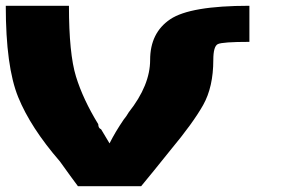

<svg xmlns="http://www.w3.org/2000/svg" viewBox="-20 -645 1009 665"><path d="M250 0Q226.6 -31.2 187.5 -85.9Q85.9 -203.1 43 -308.6Q0 -414.1 0 -625H218.8Q218.8 -459 243.2 -379.9Q267.6 -300.8 320.3 -214.8Q320.3 -201.2 330.1 -197.3Q349.6 -164.1 359.4 -148.4Q378.9 -187.5 408.2 -230.5Q418 -242.2 425.8 -255.9Q500 -349.6 500 -437.5Q500 -531.2 569.3 -578.1Q638.7 -625 843.8 -625V-500Q750 -500 734.4 -492.2Q718.8 -484.4 718.8 -437.5Q718.8 -343.8 683.6 -281.2Q648.4 -218.8 570.3 -125Q507.8 -46.9 468.8 0Z"/></svg>

Font: CraftyPE
Style: Regular
Weight: 400
Designer: Erek Butcher
Foundry: Haunted Coop
Version: Version 0.018;April 4, 2024;FontCreator 15.0.0.2962 64-bit